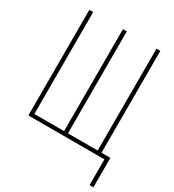

<svg xmlns="http://www.w3.org/2000/svg" viewBox="-209 -832 1018 1124"><g transform="rotate(30 300.0 -270.0)"><path d="M600 -25V174H574V0H523H60V-714H86V-25H287V-714H313V-25H514V-714H540V-25Z"/></g></svg>

Font: Noto Sans Mono UI Thin
Style: Regular
Weight: 250
Monospace: yes
Designer: Monotype Design team
Foundry: Monotype Imaging Inc.
Version: Version 1.000